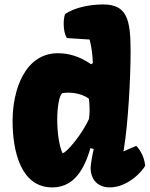

<svg xmlns="http://www.w3.org/2000/svg" viewBox="-20 -812 657 842"><path d="M209 9.8C289.6 9.8 343.3 -45.9 376.5 -162.6L391.1 -158.2C386.7 -143.1 377.4 -89.8 377.4 -76.2C377.4 -28.3 405.3 9.8 461.4 9.8C541 9.8 605.5 -62 616.7 -85.4C612.3 -127 593.3 -155.8 577.6 -172.4L521 -147.9L522.9 -156.2C541.5 -268.1 552.7 -463.9 552.7 -588.9C552.7 -728 536.1 -792.5 432.1 -792.5C375 -792.5 306.6 -779.3 265.1 -750C260.7 -736.3 259.3 -721.2 259.3 -707C259.3 -683.6 264.2 -657.2 273.9 -645L373 -638.7C381.3 -607.9 386.2 -569.3 387.2 -535.2L379.4 -530.3C329.6 -564.9 281.2 -578.6 233.9 -578.6C90.3 -578.6 35.2 -419.4 35.2 -281.7C35.2 -150.9 70.3 9.8 209 9.8ZM254.4 -140.1C238.8 -171.9 231 -233.4 231 -288.1C231 -339.8 238.8 -390.1 252.4 -403.3C258.3 -404.3 267.6 -405.8 279.8 -405.8C300.8 -405.8 339.8 -400.9 369.1 -379.9C371.1 -372.6 373 -352.5 373 -331.5C373 -317.4 372.1 -302.2 370.1 -290.5C340.8 -223.6 270 -140.1 254.4 -140.1Z"/></svg>

Font: Kavoon
Style: Regular
Weight: 400
Designer: Viktoriya Grabowska
Foundry: Viktoriya Grabowska
Version: Version 1.002